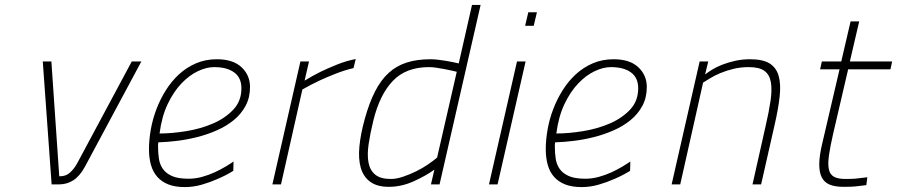

<svg xmlns="http://www.w3.org/2000/svg" viewBox="-20 -750 3649 781"><path d="M189 -500 221 -33Q246 -32 263 -46.5Q280 -61 293 -84L516 -500H555L325 -71Q304 -33 278 -16.5Q252 0 221 0H190L154 -500Z M747 -23Q775 -23 802 -30.5Q829 -38 853 -49Q877 -60 897 -72Q917 -84 930 -93L929 -55Q898 -36 865 -22Q836 -9 801.5 1Q767 11 732 11Q692 11 664.5 0Q637 -11 619.5 -31Q602 -51 594 -79.5Q586 -108 586 -143Q586 -181 593.5 -223.5Q601 -266 616.5 -306.5Q632 -347 655 -383.5Q678 -420 708.5 -448Q739 -476 777.5 -492.5Q816 -509 862 -509Q928 -509 962.5 -476.5Q997 -444 997 -396Q997 -353 979 -319.5Q961 -286 931 -261.5Q901 -237 862.5 -220Q824 -203 782.5 -192.5Q741 -182 700 -177Q659 -172 624 -171Q623 -165 623 -160.5Q623 -156 623 -152Q623 -127 626.5 -104Q630 -81 642.5 -63Q655 -45 679.5 -34Q704 -23 747 -23ZM629 -207Q679 -207 737.5 -216.5Q796 -226 846 -247.5Q896 -269 929 -304Q962 -339 962 -391Q962 -434 932.5 -455.5Q903 -477 851 -477Q820 -477 785 -460.5Q750 -444 718 -410.5Q686 -377 662 -326.5Q638 -276 629 -207Z M1202 -500H1237L1219 -422Q1250 -441 1284 -458Q1313 -472 1350 -487Q1387 -502 1427 -510L1418 -473Q1383 -465 1346 -450.5Q1309 -436 1279 -422Q1243 -405 1210 -386L1123 0H1088Z M1732 -509Q1746 -509 1762 -507Q1778 -505 1794 -502.5Q1810 -500 1823.5 -497Q1837 -494 1846 -492L1900 -730H1935L1768 0H1733L1747 -60Q1711 -34 1661.5 -12Q1612 10 1562 10Q1514 10 1486 -10.5Q1458 -31 1447.5 -67.5Q1437 -104 1442 -155Q1447 -206 1464 -267Q1482 -332 1505.5 -378Q1529 -424 1560.5 -453Q1592 -482 1634 -495.5Q1676 -509 1732 -509ZM1570 -22Q1592 -22 1619 -31Q1646 -40 1672.5 -53Q1699 -66 1721.5 -81.5Q1744 -97 1758 -109L1838 -458Q1830 -460 1816.5 -463Q1803 -466 1787.5 -469Q1772 -472 1755.5 -474.5Q1739 -477 1725 -477Q1632 -477 1578.5 -421.5Q1525 -366 1499 -261Q1486 -208 1479.5 -164Q1473 -120 1479 -88.5Q1485 -57 1506.5 -39.5Q1528 -22 1570 -22Z M2083 -500H2118L2004 0H1969ZM2129 -700H2164L2151 -645H2116Z M2361 -23Q2389 -23 2416 -30.5Q2443 -38 2467 -49Q2491 -60 2511 -72Q2531 -84 2544 -93L2543 -55Q2512 -36 2479 -22Q2450 -9 2415.5 1Q2381 11 2346 11Q2306 11 2278.5 0Q2251 -11 2233.5 -31Q2216 -51 2208 -79.5Q2200 -108 2200 -143Q2200 -181 2207.5 -223.5Q2215 -266 2230.5 -306.5Q2246 -347 2269 -383.5Q2292 -420 2322.5 -448Q2353 -476 2391.5 -492.5Q2430 -509 2476 -509Q2542 -509 2576.5 -476.5Q2611 -444 2611 -396Q2611 -353 2593 -319.5Q2575 -286 2545 -261.5Q2515 -237 2476.5 -220Q2438 -203 2396.5 -192.5Q2355 -182 2314 -177Q2273 -172 2238 -171Q2237 -165 2237 -160.5Q2237 -156 2237 -152Q2237 -127 2240.5 -104Q2244 -81 2256.5 -63Q2269 -45 2293.5 -34Q2318 -23 2361 -23ZM2243 -207Q2293 -207 2351.5 -216.5Q2410 -226 2460 -247.5Q2510 -269 2543 -304Q2576 -339 2576 -391Q2576 -434 2546.5 -455.5Q2517 -477 2465 -477Q2434 -477 2399 -460.5Q2364 -444 2332 -410.5Q2300 -377 2276 -326.5Q2252 -276 2243 -207Z M2712 0 2826 -500H2861L2848 -447Q2858 -455 2875.5 -466Q2893 -477 2917 -486.5Q2941 -496 2970 -502.5Q2999 -509 3031 -509Q3082 -509 3109.5 -492.5Q3137 -476 3147 -442.5Q3157 -409 3151.5 -358Q3146 -307 3130 -238L3076 0H3041L3094 -236Q3108 -296 3114.5 -341Q3121 -386 3115.5 -416.5Q3110 -447 3089 -462Q3068 -477 3026 -477Q2993 -477 2964 -470Q2935 -463 2911 -453Q2887 -443 2869 -432Q2851 -421 2840 -414L2747 0Z M3430 -468 3369 -206Q3357 -154 3352 -118.5Q3347 -83 3351.5 -61.5Q3356 -40 3372.5 -31Q3389 -22 3419 -22Q3430 -22 3445 -22.5Q3460 -23 3474 -25Q3491 -27 3508 -29L3504 3Q3488 5 3471 7Q3457 9 3440.5 9.5Q3424 10 3411 10Q3377 10 3355 1Q3333 -8 3322.5 -29Q3312 -50 3312.5 -84Q3313 -118 3325 -168L3395 -468H3316L3323 -500H3402L3440 -663H3475L3437 -500H3609L3602 -468Z"/></svg>

Font: Panefresco 1wt
Style: Italic
Weight: 250
Version: Version 1.000